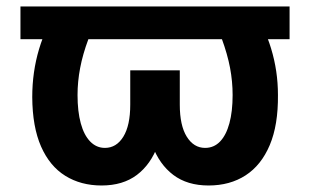

<svg xmlns="http://www.w3.org/2000/svg" viewBox="-20 -566 963 596"><path d="M878.9 -545.9V-444.3H43.5V-545.9ZM163.6 -545.9H300.8Q272 -491.7 254.4 -444.6Q236.8 -397.5 228.8 -355Q220.7 -312.5 220.7 -271Q220.7 -220.2 230.7 -183.3Q240.7 -146.5 260 -126.7Q279.3 -106.9 305.7 -106.9Q341.3 -106.9 362.8 -141.6Q384.3 -176.3 384.3 -241.2V-347.7H491.7V-254.9Q491.7 -174.8 470 -115.2Q448.2 -55.7 404.8 -22.9Q361.3 9.8 295.4 9.8Q231 9.8 182.6 -20.3Q134.3 -50.3 107.4 -111.3Q80.6 -172.4 80.1 -264.6Q80.1 -342.8 101.3 -413.8Q122.6 -484.9 163.6 -545.9ZM622.1 -545.9H759.8Q800.3 -485.4 821.5 -415.5Q842.8 -345.7 842.8 -271.5Q843.8 -178.2 817.4 -115.7Q791 -53.2 742.4 -21.7Q693.8 9.8 627.4 9.8Q561.5 9.8 518.1 -22.9Q474.6 -55.7 452.6 -115.2Q430.7 -174.8 430.7 -254.9V-347.7H538.1V-241.2Q538.1 -176.3 559.8 -141.6Q581.5 -106.9 616.7 -106.9Q644 -106.9 663.1 -126.7Q682.1 -146.5 692.1 -183.3Q702.1 -220.2 702.1 -271Q702.1 -313 694.1 -355.5Q686 -397.9 668.7 -445.1Q651.4 -492.2 622.1 -545.9Z"/></svg>

Font: Inter 17pt
Style: Bold
Weight: 700
Version: Version 4.001;git-66647c0bb